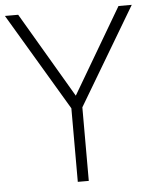

<svg xmlns="http://www.w3.org/2000/svg" viewBox="-59 -794 663 839"><g transform="rotate(-5 272.0 -375.0)"><path d="M248.2 0V-322.7L-5.9 -750H52.3L272.3 -375.9L492.3 -750H550.5L296.4 -322.7V0Z"/></g></svg>

Font: Spartan Light
Style: Regular
Weight: 300
Designer: Matt Bailey, Mirko Velimirovic
Foundry: Matt Bailey
Version: Version 1.005